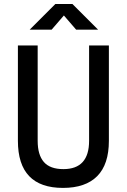

<svg xmlns="http://www.w3.org/2000/svg" viewBox="-20 -918 626 948"><path d="M291 9.8Q68.4 9.8 68.4 -222.7V-693.4H166V-222.7Q166 -153.3 196.5 -118.2Q227.1 -83 293 -83Q419.9 -83 419.9 -222.7V-693.4H517.6V-222.7Q517.6 -106.4 460 -48.3Q402.3 9.8 291 9.8ZM126.5 -771.5 253.4 -898.4H337.4L464.4 -771.5H356L269.5 -871.6H321.3L234.9 -771.5Z"/></svg>

Font: Cascadia Mono
Style: Regular
Weight: 400
Monospace: yes
Designer: Aaron Bell
Foundry: Saja Typeworks
Version: Version 2102.003